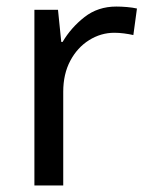

<svg xmlns="http://www.w3.org/2000/svg" viewBox="-20 -566 453 586"><path d="M335 -546Q350 -546 367.5 -544.5Q385 -543 398 -540L387 -459Q374 -462 358.5 -464Q343 -466 329 -466Q288 -466 252 -443.5Q216 -421 194.5 -380.5Q173 -340 173 -286V0H85V-536H157L167 -438H171Q197 -482 238 -514Q279 -546 335 -546Z"/></svg>

Font: Noto Sans Tirhuta
Style: Regular
Weight: 400
Designer: Monotype Design Team
Foundry: Monotype Imaging Inc.
Version: Version 2.003; ttfautohint (v1.8.4.7-5d5b)